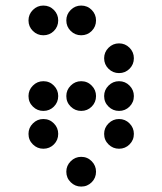

<svg xmlns="http://www.w3.org/2000/svg" viewBox="-20 -689 587 694"><path d="M327.1 -615.2Q327.1 -592.8 311.5 -577.1Q295.9 -561.5 273.4 -561.5Q251.5 -561.5 235.6 -577.1Q219.7 -592.8 219.7 -615.2Q219.7 -637.2 235.6 -653.1Q251.5 -668.9 273.4 -668.9Q295.9 -668.9 311.5 -653.1Q327.1 -637.2 327.1 -615.2ZM463.9 -478.5Q463.9 -456.1 448.2 -440.4Q432.6 -424.8 410.2 -424.8Q388.2 -424.8 372.3 -440.4Q356.4 -456.1 356.4 -478.5Q356.4 -500.5 372.3 -516.4Q388.2 -532.2 410.2 -532.2Q432.6 -532.2 448.2 -516.4Q463.9 -500.5 463.9 -478.5ZM190.4 -341.8Q190.4 -319.3 174.8 -303.7Q159.2 -288.1 136.7 -288.1Q114.7 -288.1 98.9 -303.7Q83 -319.3 83 -341.8Q83 -363.8 98.9 -379.6Q114.7 -395.5 136.7 -395.5Q159.2 -395.5 174.8 -379.6Q190.4 -363.8 190.4 -341.8ZM463.9 -341.8Q463.9 -319.3 448.2 -303.7Q432.6 -288.1 410.2 -288.1Q388.2 -288.1 372.3 -303.7Q356.4 -319.3 356.4 -341.8Q356.4 -363.8 372.3 -379.6Q388.2 -395.5 410.2 -395.5Q432.6 -395.5 448.2 -379.6Q463.9 -363.8 463.9 -341.8ZM190.4 -205.1Q190.4 -182.6 174.8 -167Q159.2 -151.4 136.7 -151.4Q114.7 -151.4 98.9 -167Q83 -182.6 83 -205.1Q83 -227.1 98.9 -242.9Q114.7 -258.8 136.7 -258.8Q159.2 -258.8 174.8 -242.9Q190.4 -227.1 190.4 -205.1ZM463.9 -205.1Q463.9 -182.6 448.2 -167Q432.6 -151.4 410.2 -151.4Q388.2 -151.4 372.3 -167Q356.4 -182.6 356.4 -205.1Q356.4 -227.1 372.3 -242.9Q388.2 -258.8 410.2 -258.8Q432.6 -258.8 448.2 -242.9Q463.9 -227.1 463.9 -205.1ZM327.1 -68.4Q327.1 -45.9 311.5 -30.3Q295.9 -14.6 273.4 -14.6Q251.5 -14.6 235.6 -30.3Q219.7 -45.9 219.7 -68.4Q219.7 -90.3 235.6 -106.2Q251.5 -122.1 273.4 -122.1Q295.9 -122.1 311.5 -106.2Q327.1 -90.3 327.1 -68.4ZM327.1 -341.8Q327.1 -319.3 311.5 -303.7Q295.9 -288.1 273.4 -288.1Q251.5 -288.1 235.6 -303.7Q219.7 -319.3 219.7 -341.8Q219.7 -363.8 235.6 -379.6Q251.5 -395.5 273.4 -395.5Q295.9 -395.5 311.5 -379.6Q327.1 -363.8 327.1 -341.8ZM190.4 -615.2Q190.4 -592.8 174.8 -577.1Q159.2 -561.5 136.7 -561.5Q114.7 -561.5 98.9 -577.1Q83 -592.8 83 -615.2Q83 -637.2 98.9 -653.1Q114.7 -668.9 136.7 -668.9Q159.2 -668.9 174.8 -653.1Q190.4 -637.2 190.4 -615.2Z"/></svg>

Font: DatDot
Style: Regular
Weight: 400
Designer: GGBot
Version: 1.00